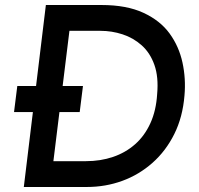

<svg xmlns="http://www.w3.org/2000/svg" viewBox="-20 -746 795 766"><path d="M75 0 163 -726H385Q485 -726 552 -695Q619 -664 656.5 -612.5Q694 -561 708 -496.5Q722 -432 716 -365Q709 -279 675.5 -211.5Q642 -144 588.5 -96.5Q535 -49 468 -24.5Q401 0 326 0ZM193 -103H323Q381 -103 431 -120Q481 -137 519 -170.5Q557 -204 580 -254.5Q603 -305 607 -371Q613 -439 596 -487Q579 -535 545.5 -565Q512 -595 469 -609Q426 -623 381 -623H257ZM49 -403H311L298 -299H36Z"/></svg>

Font: Josefin Sans Thin Medium
Style: Italic
Weight: 500
Italic angle: -7°
Version: Version 2.000